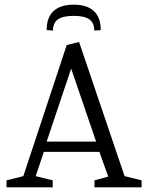

<svg xmlns="http://www.w3.org/2000/svg" viewBox="-20 -803 634 823"><path d="M8 0V-30L80 -48L266 -610L319 -623L514 -48L587 -30V0H385V-30L444 -46L406 -152H168L133 -48L206 -30V0ZM180 -196H392L285 -509ZM207 -672 180 -674Q180 -728 209.5 -755.5Q239 -783 296 -783Q353 -783 382.5 -755.5Q412 -728 412 -674L384 -672Q384 -705 363 -720Q342 -735 296 -735Q250 -735 228.5 -720Q207 -705 207 -672Z"/></svg>

Font: Manuale Light
Style: Regular
Weight: 300
Designer: Eduardo Tunni / Pablo Cosgaya
Foundry: Eduardo Tunni / Pablo Cosgaya
Version: Version 1.002